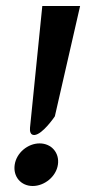

<svg xmlns="http://www.w3.org/2000/svg" viewBox="-20 -610 287 640"><path d="M29 -61C23 -21 50 10 89 10C128 10 167 -21 173 -61C179 -101 151 -132 112 -132C73 -132 35 -101 29 -61ZM121 -590 80 -184C79 -173 81 -159 95 -160C122 -162 162 -221 162 -221L163 -223L247 -590Z"/></svg>

Font: Charger Pro
Style: ExBdObl
Weight: 400
Designer: Jasper
Foundry: Cannot Into Space Fonts
Version: Version 1.09